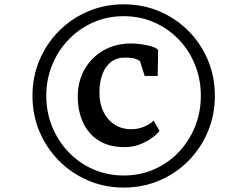

<svg xmlns="http://www.w3.org/2000/svg" viewBox="-20 -933 1087 890"><path d="M130.5 -489Q130.5 -578 163.2 -655Q196 -732 254 -790Q312 -848 388.8 -880.5Q465.5 -913 553.5 -913Q642 -913 718.8 -880.5Q795.5 -848 853.2 -790Q911 -732 943.5 -655Q976 -578 976 -489Q976 -400 943.5 -322.8Q911 -245.5 853.2 -187.2Q795.5 -129 718.8 -96.2Q642 -63.5 553.5 -63.5Q465.5 -63.5 388.8 -96.2Q312 -129 254 -187.2Q196 -245.5 163.2 -322.8Q130.5 -400 130.5 -489ZM194.5 -489Q194.5 -412.5 222 -345.5Q249.5 -278.5 298.2 -227.5Q347 -176.5 412.5 -148Q478 -119.5 553.5 -119.5Q629.5 -119.5 694.8 -148.2Q760 -177 808.5 -228Q857 -279 884 -346Q911 -413 911 -489Q911 -565.5 884 -632.5Q857 -699.5 808.5 -750Q760 -800.5 694.8 -829.2Q629.5 -858 553.5 -858Q477 -858 411.8 -829Q346.5 -800 297.8 -749.2Q249 -698.5 221.8 -631.8Q194.5 -565 194.5 -489ZM558 -251Q485.5 -251 437.2 -281.8Q389 -312.5 364.8 -365.5Q340.5 -418.5 340.5 -486.5Q340.5 -556 372 -611.5Q403.5 -667 459.5 -699.2Q515.5 -731.5 587.5 -731.5Q609 -731.5 634.8 -728Q660.5 -724.5 682 -718Q703.5 -711.5 713 -702L711 -581H650.5L629 -649.5Q621 -656 605.8 -661Q590.5 -666 558.5 -666Q520.5 -666 494.2 -645.5Q468 -625 454.5 -588.8Q441 -552.5 441 -505Q441 -427.5 482 -380.8Q523 -334 588.5 -334Q619 -334 646.8 -345.2Q674.5 -356.5 692.5 -374L719.5 -326Q705.5 -308.5 681 -291.2Q656.5 -274 625 -262.5Q593.5 -251 558 -251Z"/></svg>

Font: Merriweather 28pt SemiBold
Style: Italic
Weight: 600
Italic angle: -7.8°
Version: Version 2.101